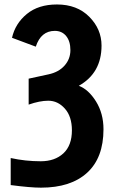

<svg xmlns="http://www.w3.org/2000/svg" viewBox="-20 -613 522 867"><path d="M28.3 100.6Q94.7 115.2 164.1 115.2Q227.5 115.2 266.1 79.6Q304.7 43.9 304.7 -24.4Q304.7 -86.9 272.9 -122.6Q241.2 -158.2 198.2 -158.2Q159.2 -158.2 109.4 -140.6V-257.8L199.2 -277.3Q245.1 -287.1 271.5 -316.9Q297.9 -346.7 297.9 -386.7Q297.9 -426.8 278.8 -450.2Q259.8 -473.6 227.5 -473.6Q165 -473.6 141.6 -402.3L34.2 -442.4Q48.8 -506.8 101.1 -549.8Q153.3 -592.8 237.3 -592.8Q328.1 -592.8 383.3 -537.1Q438.5 -481.4 438.5 -407.2Q438.5 -283.2 335.9 -225.6Q379.9 -209 413.6 -154.8Q447.3 -100.6 447.3 -29.3Q447.3 99.6 373.5 167Q299.8 234.4 165 234.4Q117.2 234.4 28.3 222.7Z"/></svg>

Font: Gothic A1 ExtraBold
Style: Regular
Weight: 800
Designer: HanYang I&C Co.,Ltd.
Foundry: HanYang I&C Co.,Ltd.
Version: Version 2.50